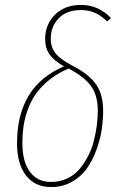

<svg xmlns="http://www.w3.org/2000/svg" viewBox="-20 -757 500 787"><path d="M313 -736.8Q382.8 -736.8 435.1 -683.1L418.9 -668.9Q373.5 -715.8 313 -715.8Q252.4 -715.8 220.2 -681.6Q188 -647.5 188 -598.1Q188 -563.5 207.5 -538.6Q227.1 -513.7 276.9 -487.8Q344.2 -453.1 373.5 -411.6Q402.8 -370.1 402.8 -303.2Q402.8 -263.7 396.5 -223.1Q390.1 -182.6 374.3 -140.1Q358.4 -97.7 335 -64.9Q311.5 -32.2 273.7 -11.2Q235.8 9.8 189 9.8Q123 9.8 86.4 -38.1Q49.8 -85.9 49.8 -168.9Q49.8 -403.8 242.2 -484.9Q201.7 -507.8 183.3 -533.7Q165 -559.6 165 -597.2Q165 -655.8 204.8 -696.3Q244.6 -736.8 313 -736.8ZM261.2 -476.1Q216.3 -457 182.6 -429.9Q148.9 -402.8 128.2 -373.8Q107.4 -344.7 94.5 -309.3Q81.5 -273.9 76.7 -240.7Q71.8 -207.5 71.8 -169.9Q71.8 -95.2 102.3 -53.2Q132.8 -11.2 189 -11.2Q224.6 -11.2 254.6 -25.1Q284.7 -39.1 304.9 -63Q325.2 -86.9 340.6 -116.2Q356 -145.5 364.5 -179.2Q373 -212.9 377 -243.7Q380.9 -274.4 380.9 -303.2Q380.9 -365.2 353.5 -403.6Q326.2 -441.9 261.2 -476.1Z"/></svg>

Font: Fira Sans Compressed Thin
Style: Italic
Weight: 100
Width: 3
Italic angle: -8°
Designer: Carrois Corporate & Edenspiekermann AG
Foundry: Carrois Corporate GbR & Edenspiekermann AG
Version: Version 4.203;PS 004.203;hotconv 1.0.88;makeotf.lib2.5.64775